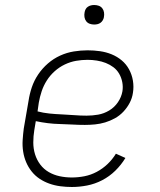

<svg xmlns="http://www.w3.org/2000/svg" viewBox="-20 -739 640 767"><path d="M267 8Q244 8 221 5Q198 2 177 -5.5Q156 -13 138 -25Q120 -37 106.5 -54Q93 -71 84.5 -91Q76 -111 72.5 -133.5Q69 -156 70.5 -179.5Q72 -203 75 -226L94 -336Q98 -363 107 -390Q116 -417 132.5 -441.5Q149 -466 171.5 -485.5Q194 -505 220.5 -517Q247 -529 275 -533.5Q303 -538 330 -538Q355 -538 379.5 -534.5Q404 -531 426 -522Q448 -513 466 -498Q484 -483 495.5 -462Q507 -441 511 -416.5Q515 -392 511 -368Q508 -347 498 -328Q488 -309 473 -293Q458 -277 439 -266.5Q420 -256 400 -250Q380 -244 359.5 -242Q339 -240 319 -240Q294 -240 269 -241.5Q244 -243 219.5 -243.5Q195 -244 171 -247Q147 -250 123 -255L117 -219Q113 -195 113 -170Q113 -145 120 -122.5Q127 -100 141 -81.5Q155 -63 175 -51.5Q195 -40 218.5 -35Q242 -30 267 -30Q292 -30 317.5 -35Q343 -40 366.5 -52.5Q390 -65 409.5 -83.5Q429 -102 443 -125L481 -108Q464 -80 440.5 -57Q417 -34 388 -19Q359 -4 328 2Q297 8 267 8ZM326 -277Q349 -277 372 -281Q395 -285 416 -297.5Q437 -310 451 -330.5Q465 -351 469 -374Q472 -392 468.5 -410.5Q465 -429 456 -444.5Q447 -460 433 -470.5Q419 -481 402.5 -487.5Q386 -494 367 -497Q348 -500 330 -500Q307 -500 284 -496Q261 -492 239 -481.5Q217 -471 198.5 -454.5Q180 -438 167 -417.5Q154 -397 146.5 -374.5Q139 -352 135 -329L130 -294Q153 -288 177.5 -285.5Q202 -283 227 -282Q252 -281 276.5 -279Q301 -277 326 -277ZM356 -641Q347 -641 338.5 -644Q330 -647 324.5 -654Q319 -661 317.5 -670.5Q316 -680 318 -690Q319 -696 322 -702Q325 -708 331 -712Q337 -716 343.5 -717.5Q350 -719 356 -719Q366 -719 374.5 -716Q383 -713 388.5 -706Q394 -699 395.5 -689.5Q397 -680 395 -670Q394 -664 390.5 -658Q387 -652 381.5 -648Q376 -644 369.5 -642.5Q363 -641 356 -641Z"/></svg>

Font: Iosevka Curly Slab XLtEx
Style: Italic
Weight: 200
Width: 7
Italic angle: -9°
Monospace: yes
Designer: Belleve Invis
Foundry: Belleve Invis
Version: Version 11.1.0; ttfautohint (v1.8.3)